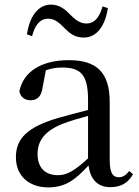

<svg xmlns="http://www.w3.org/2000/svg" viewBox="-20 -798 605 833"><path d="M97 -649 119 -641C132 -690 154 -717 189 -717C220 -717 240 -696 263 -673C283 -653 306 -635 343 -635C400 -635 436 -685 448 -763L425 -770C411 -722 390 -696 355 -696C325 -696 304 -715 281 -738C261 -759 236 -778 201 -778C145 -778 108 -726 97 -649ZM459 14C503 14 535 -3 557 -42L541 -56C524 -36 512 -29 496 -29C470 -29 456 -46 456 -104V-355C456 -483 400 -537 279 -537C158 -537 81 -486 64 -402C69 -377 87 -363 113 -363C140 -363 160 -378 165 -420L179 -493C204 -502 227 -505 250 -505C329 -505 362 -475 362 -365V-321C320 -310 274 -298 235 -287C97 -247 49 -196 49 -116C49 -32 109 15 189 15C263 15 306 -17 364 -80C372 -21 402 14 459 14ZM362 -111C302 -55 268 -38 232 -38C178 -38 143 -68 143 -130C143 -189 176 -232 257 -263C287 -274 324 -285 362 -295Z"/></svg>

Font: Source Han Serif CN Medium
Style: Regular
Weight: 500
Designer: Ryoko NISHIZUKA 西塚涼子 (kana & ideographs); Frank Grießhammer (Latin, Greek & Cyrillic); Wenlong ZHANG 张文龙 (bopomofo); San
Foundry: Adobe
Version: Version 2.002;hotconv 1.1.0;makeotfexe 2.6.0